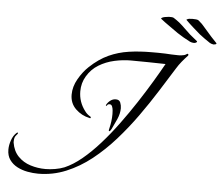

<svg xmlns="http://www.w3.org/2000/svg" viewBox="-62 -1010 1306 1128"><g transform="rotate(5 590.5 -446.5)"><path d="M203 46Q173 46 140.5 40Q108 34 80 19.5Q52 5 34.5 -19.5Q17 -44 17 -80Q17 -106 27 -135Q37 -164 56 -181Q59 -184 63 -184Q65 -184 65 -182Q65 -177 54.5 -166Q44 -155 44 -132V-124Q52 -74 82 -43Q112 -12 155 1.5Q198 15 244 15Q270 15 300 10Q330 5 355 -5Q404 -26 455.5 -68.5Q507 -111 558.5 -169Q610 -227 658.5 -293Q707 -359 750.5 -425.5Q794 -492 830.5 -553Q867 -614 893 -661Q842 -662 790.5 -663Q739 -664 688 -664Q641 -664 591.5 -653Q542 -642 500 -616.5Q458 -591 432 -547Q408 -507 408 -458Q408 -395 447 -344Q459 -327 478 -316Q483 -314 483 -310Q483 -305 478 -305L476 -306Q428 -316 393.5 -349.5Q359 -383 359 -434Q359 -481 385 -526.5Q411 -572 444 -603Q498 -654 554 -679.5Q610 -705 672 -714Q734 -723 805 -723Q825 -723 845.5 -723Q866 -723 886 -722Q905 -721 923 -720Q941 -719 960 -719Q965 -719 971 -719Q977 -719 982 -720Q993 -722 998 -723Q1003 -724 1012 -730Q1014 -732 1016 -732Q1022 -732 1022 -726Q1022 -723 1020 -721Q1002 -702 986 -682.5Q970 -663 956 -640Q916 -576 868.5 -500.5Q821 -425 766 -348Q711 -271 648.5 -200.5Q586 -130 516 -74.5Q446 -19 367.5 13.5Q289 46 203 46ZM598 -239Q595 -239 595 -243Q595 -246 595.5 -249Q596 -252 597 -255Q608 -299 608 -341Q608 -349 607 -362Q606 -375 601.5 -386Q597 -397 586 -397Q576 -397 573.5 -391.5Q571 -386 567 -386Q565 -386 565 -388L566 -392Q574 -407 588.5 -418Q603 -429 620 -429Q641 -429 647.5 -412.5Q654 -396 654 -379Q654 -348 639.5 -315Q625 -282 611 -254Q610 -251 605.5 -245Q601 -239 598 -239ZM1048 -799Q1037 -799 1025 -804Q982 -826 949 -848Q923 -867 896 -885.5Q869 -904 844 -924Q844 -928 847 -929Q852 -933 864 -935.5Q876 -938 889 -939Q898 -939 906 -938.5Q914 -938 918 -935Q934 -925 952 -911Q971 -895 987.5 -878.5Q1004 -862 1023 -845L1066 -810Q1066 -804 1059.5 -801.5Q1053 -799 1048 -799ZM1163 -800Q1151 -802 1142 -807Q1126 -818 1108.5 -830Q1091 -842 1079 -852Q1057 -871 1035 -890.5Q1013 -910 993 -930Q993 -934 997 -934Q1004 -939 1028 -939Q1039 -939 1048.5 -938Q1058 -937 1063 -934Q1069 -928 1076 -922.5Q1083 -917 1090 -909Q1105 -893 1118.5 -876.5Q1132 -860 1147 -844Q1153 -837 1163.5 -826.5Q1174 -816 1181 -808Q1180 -803 1174 -801.5Q1168 -800 1163 -800Z"/></g></svg>

Font: My Soul
Style: Regular
Weight: 400
Designer: Robert E. Leuschke
Foundry: Robert E. Leuschke
Version: Version 1.010; ttfautohint (v1.8.4.7-5d5b)